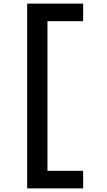

<svg xmlns="http://www.w3.org/2000/svg" viewBox="-20 -855 590 1060"><path d="M130 185V-835H439V-738H242V88H439V185Z"/></svg>

Font: Lode
Style: Bold
Weight: 700
Monospace: yes
Designer: Belleve Invis
Foundry: Belleve Invis
Version: Version 29.2.0; ttfautohint (v1.8.3)